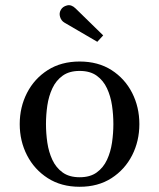

<svg xmlns="http://www.w3.org/2000/svg" viewBox="-20 -705 610 735"><path d="M226.5 -618.5Q214.5 -625.5 210 -640.2Q205.5 -655 213 -667.5Q220 -680 236.5 -684.2Q253 -688.5 269 -673L375 -569.5L352.5 -545ZM55.5 -230Q55.5 -295 83.5 -349.5Q111.5 -404 163 -436.8Q214.5 -469.5 285 -469.5Q355.5 -469.5 406.8 -436.8Q458 -404 485.8 -349.5Q513.5 -295 513.5 -230Q513.5 -165 485.8 -110.5Q458 -56 406.8 -23Q355.5 10 285 10Q214.5 10 163 -23Q111.5 -56 83.5 -110.5Q55.5 -165 55.5 -230ZM156 -230Q156 -195 161.2 -159Q166.5 -123 180.5 -93Q194.5 -63 219.8 -44.8Q245 -26.5 285 -26.5Q325 -26.5 350.2 -44.8Q375.5 -63 389.5 -93Q403.5 -123 408.8 -159Q414 -195 414 -230Q414 -265.5 408.8 -301.2Q403.5 -337 389.5 -367Q375.5 -397 350.2 -415.2Q325 -433.5 285 -433.5Q245 -433.5 219.8 -415.2Q194.5 -397 180.5 -367Q166.5 -337 161.2 -301.2Q156 -265.5 156 -230Z"/></svg>

Font: Bodoni* 06pt
Style: Regular
Weight: 400
Version: Version 2.3